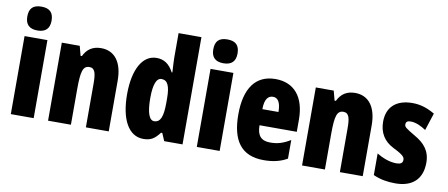

<svg xmlns="http://www.w3.org/2000/svg" viewBox="-69 -1053 3127 1340"><g transform="rotate(10 1495.0 -383.0)"><path d="M132 -776C72 -776 46 -748 46 -691C46 -635 75 -607 132 -607C189 -607 218 -635 218 -691C218 -747 192 -776 132 -776ZM213 -553H51V0H213Z M593 -563C534 -563 494 -537 469 -485H460L442 -553H315V0H477V-253C477 -378 489 -419 535 -419C575 -419 583 -381 583 -308V0H745V-360C745 -489 689 -563 593 -563Z M991 10C1044 10 1071 -8 1106 -54H1115L1138 0H1268V-760H1106V-588C1106 -567 1108 -532 1111 -482H1106C1076 -539 1037 -563 986 -563C887 -563 826 -455 826 -278C826 -101 886 10 991 10ZM1044 -125C1010 -125 990 -175 990 -280C990 -376 1009 -424 1045 -424C1088 -424 1106 -385 1106 -297V-265C1106 -166 1088 -125 1044 -125Z M1450 -776C1390 -776 1364 -748 1364 -691C1364 -635 1393 -607 1450 -607C1507 -607 1536 -635 1536 -691C1536 -747 1510 -776 1450 -776ZM1531 -553H1369V0H1531Z M1829 -562C1688 -562 1615 -459 1615 -274C1615 -90 1684 10 1844 10C1908 10 1962 -2 2010 -30V-162C1959 -131 1919 -119 1868 -119C1804 -119 1774 -151 1774 -225H2038V-310C2038 -472 1961 -562 1829 -562ZM1833 -437C1866 -437 1888 -409 1888 -339H1774C1774 -411 1799 -437 1833 -437Z M2393 -563C2334 -563 2294 -537 2269 -485H2260L2242 -553H2115V0H2277V-253C2277 -378 2289 -419 2335 -419C2375 -419 2383 -381 2383 -308V0H2545V-360C2545 -489 2489 -563 2393 -563Z M2966 -170C2966 -255 2920 -304 2853 -342C2782 -384 2775 -390 2775 -408C2775 -426 2786 -434 2809 -434C2847 -434 2885 -415 2918 -393L2958 -516C2905 -547 2856 -563 2799 -563C2684 -563 2619 -503 2619 -400C2619 -322 2654 -265 2722 -231C2799 -193 2805 -179 2805 -161C2805 -138 2790 -129 2760 -129C2710 -129 2660 -150 2620 -174V-21C2671 2 2723 10 2777 10C2896 10 2966 -51 2966 -170Z"/></g></svg>

Font: Noto Sans Arabic ExtCond Blk
Style: Regular
Weight: 900
Width: 2
Designer: Monotype Design Team, Nadine Chahine, Nizar Qandah and Khaled Hosny
Foundry: Monotype Imaging Inc.
Version: Version 2.012